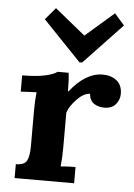

<svg xmlns="http://www.w3.org/2000/svg" viewBox="-53 -772 568 813"><g transform="rotate(5 231.5 -366.0)"><path d="M34 0ZM457 -394Q457 -369 440.5 -349.5Q424 -330 392 -330Q367 -330 348.5 -342Q330 -354 327 -383Q301 -383 272 -353Q243 -323 234 -295V-146Q234 -103 230 -66Q260 -69 293 -69V0H40V-59Q76 -59 86.5 -78.5Q97 -98 97 -140V-293Q97 -334 101 -370L34 -367V-436Q94 -436 131.5 -444.5Q169 -453 182 -464H229Q233 -438 233 -385H235Q301 -469 374 -469Q410 -469 433.5 -450Q457 -431 457 -394ZM282 -512H271L109 -681L152 -732L281 -627H282L403 -732L445 -684Z"/></g></svg>

Font: Sumana
Style: Bold
Weight: 700
Designer: Cyreal, Alexei Vanyashin (Devanagari), Olga Karpushina (Latin)
Foundry: Cyreal
Version: Version 1.015;PS 001.015;hotconv 1.0.70;makeotf.lib2.5.58329